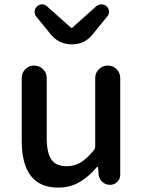

<svg xmlns="http://www.w3.org/2000/svg" viewBox="-20 -852 659 885"><path d="M248 12.7Q80.1 12.7 80.1 -204.1V-492.2Q80.1 -516.6 96.7 -533.2Q113.3 -549.8 137.2 -549.8Q161.1 -549.8 178.2 -533.2Q195.3 -516.6 195.3 -492.2V-217.8Q195.3 -147.5 216.8 -116.7Q238.3 -85.9 287.1 -85.9Q323.2 -85.9 351.6 -103Q379.9 -120.1 413.1 -160.2Q418.9 -168 418.9 -177.7V-492.2Q418.9 -516.6 436 -533.2Q453.1 -549.8 476.6 -549.8Q500 -549.8 517.1 -533.2Q534.2 -516.6 534.2 -492.2V-46.9Q534.2 -27.3 520.5 -13.7Q506.8 0 487.3 0Q466.8 0 452.1 -13.2Q437.5 -26.4 434.6 -46.9L431.6 -81.1Q430.7 -83 429.2 -83Q427.7 -83 426.8 -82Q386.7 -35.2 344.2 -11.2Q301.8 12.7 248 12.7ZM215.8 -691.4 146.5 -776.4Q139.6 -786.1 139.6 -797.9Q139.6 -812.5 150.4 -822.3Q160.2 -832 172.9 -832Q173.8 -832 173.8 -832Q186.5 -832 196.3 -823.2L305.7 -725.6Q307.6 -723.6 310.5 -723.6Q313.5 -723.6 314.5 -725.6L423.8 -823.2Q434.6 -832 448.2 -832Q461.9 -832 471.7 -822.3Q482.4 -812.5 482.4 -797.9Q482.4 -786.1 474.6 -776.4L405.3 -691.4Q369.1 -647.5 311 -647.5Q252.9 -647.5 215.8 -691.4Z"/></svg>

Font: Gen Jyuu GothicX Medium
Style: Regular
Weight: 500
Designer: Ryoko NISHIZUKA (kana &amp; ideographs); Paul D. Hunt (Latin, Greek &amp; Cyrillic); Wenlong ZHANG (bopomofo); Sandoll C
Version: Version 1.058.20140828